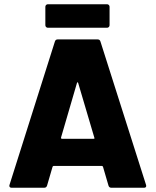

<svg xmlns="http://www.w3.org/2000/svg" viewBox="-20 -886 734 906"><path d="M506 0Q495 0 492 -10L466 -99Q464 -103 461 -103H233Q230 -103 228 -99L202 -10Q199 0 188 0H35Q29 0 26.5 -3Q24 -6 24 -9Q24 -11 25 -14L239 -690Q242 -700 252 -700H441Q451 -700 454 -690L669 -14Q670 -12 670 -9Q670 0 659 0ZM268 -237Q268 -236 268 -235Q268 -231 272 -231H421Q426 -231 426 -234Q426 -236 425 -237L349 -494Q348 -498 346 -498Q346 -498 345 -497.5Q344 -497 343 -494ZM206 -755Q201 -755 197.5 -758.5Q194 -762 194 -767V-854Q194 -859 197.5 -862.5Q201 -866 206 -866H485Q490 -866 493.5 -862.5Q497 -859 497 -854V-767Q497 -762 493.5 -758.5Q490 -755 485 -755Z"/></svg>

Font: LinhAnh ExtBd
Style: Regular
Weight: 800
Designer: Jeremy Tribby
Foundry: Tribby Type
Version: Version 1.408